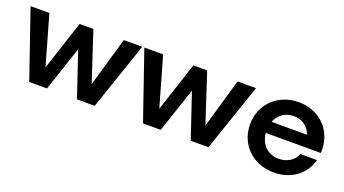

<svg xmlns="http://www.w3.org/2000/svg" viewBox="-42 -756 1977 1102"><g transform="rotate(20 946.5 -205.5)"><path d="M575.7 -411.6 488.8 -110.8 390.1 -411.6H305.7L207 -110.8L121.1 -411.6H6.3L147.9 0H256.3L347.7 -272.5L439.5 0H547.9L688.5 -411.6Z M1270.5 -411.6 1183.6 -110.8 1085 -411.6H1000.5L901.9 -110.8L815.9 -411.6H701.2L842.8 0H951.2L1042.5 -272.5L1134.3 0H1242.7L1383.3 -411.6Z M1860.4 -208.5C1858.9 -332 1768.1 -420.4 1642.6 -420.4C1516.1 -420.4 1421.9 -330.1 1421.9 -206.1C1421.9 -82 1515.1 8.3 1644 8.3C1751.5 8.3 1830.1 -54.7 1853.5 -143.6H1752C1735.4 -102.1 1695.3 -75.2 1643.1 -75.2C1575.2 -75.2 1529.8 -122.1 1523.9 -189.5H1859.9ZM1643.1 -335.4C1695.8 -335.4 1732.9 -306.6 1750 -260.7H1533.2C1550.3 -305.7 1589.4 -335.4 1643.1 -335.4Z"/></g></svg>

Font: Now SemiBold
Style: Regular
Weight: 600
Designer: Alfredo Marco Pradil
Foundry: Alfredo Marco Pradil
Version: Version 1.200;hotconv 1.0.109;makeotfexe 2.5.65596